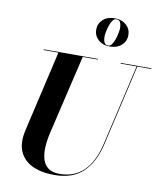

<svg xmlns="http://www.w3.org/2000/svg" viewBox="-107 -1105 1020 1205"><g transform="rotate(10 403.0 -503.0)"><path d="M423 -929.5Q423 -968 451.2 -993.8Q479.5 -1019.5 525.5 -1019.5Q571.5 -1019.5 599.8 -993.8Q628 -968 628 -929.5Q628 -891.5 599.8 -865.5Q571.5 -839.5 525.5 -839.5Q479.5 -839.5 451.2 -865.5Q423 -891.5 423 -929.5ZM482 -893Q482 -873 488.8 -858.5Q495.5 -844 515.5 -844Q527.5 -844 537.2 -857.5Q547 -871 554 -891.2Q561 -911.5 565 -931.8Q569 -952 569 -966Q569 -986 562.2 -1000.5Q555.5 -1015 535.5 -1015Q523.5 -1015 513.8 -1001.5Q504 -988 497 -968Q490 -948 486 -927.5Q482 -907 482 -893ZM120.5 -750H465.5V-745.5H369.5L250.5 -240Q239.5 -193 237 -149.8Q234.5 -106.5 244.2 -72Q254 -37.5 280 -17.5Q306 2.5 352.5 2.5Q447.5 2.5 507.5 -56.5Q567.5 -115.5 594 -230L713 -745.5H610.5V-750H806.5V-745.5H717.5L598.5 -230Q571.5 -112.5 505.2 -48.8Q439 15 320.5 15Q239 15 181.8 -12Q124.5 -39 100.5 -93.5Q76.5 -148 95.5 -230L214.5 -745.5H120.5Z"/></g></svg>

Font: Bodoni* 36pt
Style: Bold Italic
Weight: 700
Italic angle: -13°
Version: Version 2.3